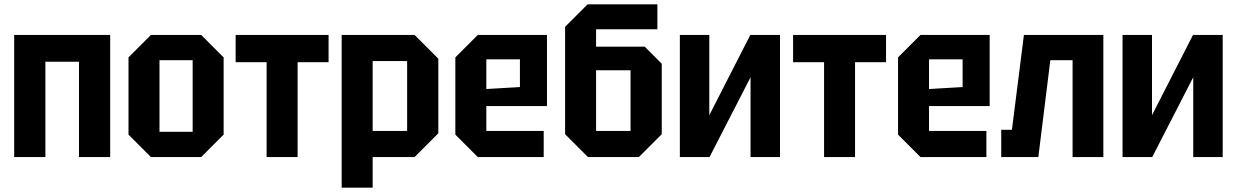

<svg xmlns="http://www.w3.org/2000/svg" viewBox="-20 -720 5668 880"><path d="M45 0V-560H485V0H342V-437H188V0Z M569 -103V-457L672 -560H902L1005 -457V-103L902 0H672ZM711 -116H863V-444H711Z M1344 0V-435H1486V-560H1060V-435H1202V0Z M1546 140V-560H1880L1989 -451V-109L1880 0H1688V140ZM1846 -440H1688V-120H1846Z M2067 -103V-457L2170 -560H2487V-234H2209V-120H2472V0H2170ZM2209 -312 2363 -321V-448H2209Z M2712 -120H2870V-398H2712ZM2675 0 2570 -105V-597L2673 -700H2993V-586H2712V-506H2935L3013 -428V-105L2908 0Z M3555 0H3420V-366L3232 0H3096V-560H3231V-192L3419 -560H3555Z M3899 0V-435H4041V-560H3615V-435H3757V0Z M4096 -103V-457L4199 -560H4516V-234H4238V-120H4501V0H4199ZM4238 -312 4392 -321V-448H4238Z M5037 -560V0H4896V-444H4794L4739 0H4569V-125H4618L4673 -560Z M5584 0H5449V-366L5261 0H5125V-560H5260V-192L5448 -560H5584Z"/></svg>

Font: Tektur SemiCondensed SemiBold
Style: Regular
Weight: 600
Width: 4
Designer: Adam Jagosz
Foundry: Adam Jagosz
Version: Version 1.005;gftools[0.9.30]